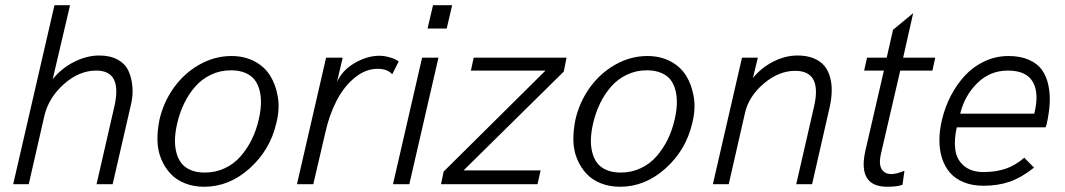

<svg xmlns="http://www.w3.org/2000/svg" viewBox="-20 -710 4103 740"><path d="M30.8 0 189.9 -689.9H250L183.1 -404.8Q216.3 -446.3 265.1 -471.2Q314 -496.1 362.8 -496.1Q404.8 -496.1 433.8 -480Q462.9 -463.9 475.3 -436.5Q487.8 -409.2 490.5 -373.5Q493.2 -337.9 482.9 -298.8L414.1 0H352.1L419.9 -295.9Q453.6 -438 351.1 -438Q284.7 -438 226.1 -385.7Q167.5 -333.5 150.9 -263.2L90.8 0Z M767.1 9.8Q726.6 9.8 693.1 -3.4Q659.7 -16.6 637.5 -40.3Q615.2 -64 601.6 -96.4Q587.9 -128.9 586.9 -167.5Q585.9 -206.1 594.7 -249Q610.4 -316.9 650.4 -372.6Q690.4 -428.2 749 -461.2Q807.6 -494.1 872.1 -494.1Q921.9 -494.1 960.9 -473.6Q1000 -453.1 1021.7 -417.7Q1043.5 -382.3 1051 -335.2Q1058.6 -288.1 1044.9 -234.9Q1021 -131.8 942.1 -61Q863.3 9.8 767.1 9.8ZM769 -44.9Q811 -44.9 846.7 -61.8Q882.3 -78.6 907.7 -107.9Q933.1 -137.2 950.4 -172.6Q967.8 -208 977.1 -249Q984.4 -279.8 985.6 -306.9Q986.8 -334 981.2 -358.6Q975.6 -383.3 962.6 -400.9Q949.7 -418.5 926.3 -428.7Q902.8 -439 870.1 -439Q828.6 -439 793.2 -422.1Q757.8 -405.3 732.4 -376.2Q707 -347.2 689.7 -311.3Q672.4 -275.4 663.1 -234.9Q655.8 -204.1 654.5 -177Q653.3 -149.9 658.9 -125.5Q664.6 -101.1 677.5 -83.3Q690.4 -65.4 713.6 -55.2Q736.8 -44.9 769 -44.9Z M1124.5 0 1236.8 -487.8H1300.8L1278.8 -394Q1299.3 -439.5 1347.4 -467.3Q1395.5 -495.1 1441.9 -495.1Q1460.9 -495.1 1482.9 -488.8Q1504.9 -482.4 1516.6 -473.1L1491.7 -423.8Q1473.1 -444.8 1435.5 -444.8Q1388.7 -444.8 1346.9 -410.4Q1305.2 -376 1277.1 -321.5Q1249 -267.1 1233.9 -199.2L1187.5 0Z M1627.9 -600.1 1648.9 -689.9H1722.7L1701.7 -600.1ZM1494.6 0 1606.9 -487.8H1669.9L1557.6 0Z M2163.6 -487.8 2152.8 -434.1 1766.6 -53.2H2063.5L2051.8 0H1679.7L1689.9 -48.8L2082.5 -438H1794.9L1805.7 -487.8Z M2370.1 9.8Q2329.6 9.8 2296.1 -3.4Q2262.7 -16.6 2240.5 -40.3Q2218.3 -64 2204.6 -96.4Q2190.9 -128.9 2189.9 -167.5Q2189 -206.1 2197.8 -249Q2213.4 -316.9 2253.4 -372.6Q2293.5 -428.2 2352.1 -461.2Q2410.6 -494.1 2475.1 -494.1Q2524.9 -494.1 2564 -473.6Q2603 -453.1 2624.8 -417.7Q2646.5 -382.3 2654.1 -335.2Q2661.6 -288.1 2647.9 -234.9Q2624 -131.8 2545.2 -61Q2466.3 9.8 2370.1 9.8ZM2372.1 -44.9Q2414.1 -44.9 2449.7 -61.8Q2485.4 -78.6 2510.7 -107.9Q2536.1 -137.2 2553.5 -172.6Q2570.8 -208 2580.1 -249Q2587.4 -279.8 2588.6 -306.9Q2589.8 -334 2584.2 -358.6Q2578.6 -383.3 2565.7 -400.9Q2552.7 -418.5 2529.3 -428.7Q2505.9 -439 2473.1 -439Q2431.6 -439 2396.2 -422.1Q2360.8 -405.3 2335.4 -376.2Q2310.1 -347.2 2292.7 -311.3Q2275.4 -275.4 2266.1 -234.9Q2258.8 -204.1 2257.6 -177Q2256.3 -149.9 2262 -125.5Q2267.6 -101.1 2280.5 -83.3Q2293.5 -65.4 2316.7 -55.2Q2339.8 -44.9 2372.1 -44.9Z M2727.5 0 2839.8 -487.8H2900.9L2881.8 -409.2Q2913.1 -448.2 2959.7 -472.2Q3006.3 -496.1 3053.7 -496.1Q3089.4 -496.1 3115.7 -485.4Q3142.1 -474.6 3157.2 -456.3Q3172.4 -438 3179.4 -411.9Q3186.5 -385.7 3185.5 -356.2Q3184.6 -326.7 3176.8 -293L3109.9 0H3048.8L3116.7 -295.9Q3150.4 -437 3044.9 -437Q2981.9 -437 2924.3 -388.4Q2866.7 -339.8 2851.6 -275.9L2788.6 0Z M3399.9 9.8Q3283.2 9.8 3315.9 -131.8L3386.7 -438H3310.5L3321.8 -487.8H3397.5L3421.9 -595.2L3499.5 -659.2L3460.9 -487.8H3584.5L3573.7 -438H3449.7L3375.5 -118.2Q3366.2 -78.6 3377.7 -58.8Q3389.2 -39.1 3415.5 -39.1Q3434.1 -39.1 3465.8 -51.8L3458.5 2Q3439 9.8 3399.9 9.8Z M3770.5 5.9Q3727.5 5.9 3694.6 -7.6Q3661.6 -21 3641.4 -44.4Q3621.1 -67.9 3610.8 -99.9Q3600.6 -131.8 3600.6 -169.2Q3600.6 -206.5 3610.4 -248Q3622.1 -297.4 3644.8 -341.1Q3667.5 -384.8 3699.5 -419.2Q3731.4 -453.6 3774.9 -473.9Q3818.4 -494.1 3866.7 -494.1Q3912.6 -494.1 3945.3 -479.7Q3978 -465.3 3995.6 -440.9Q4013.2 -416.5 4020.5 -382.1Q4027.8 -347.7 4025.6 -310.3Q4023.4 -272.9 4013.7 -230Q4013.7 -231 4009.8 -219.2H3667.5Q3656.7 -171.4 3661.9 -133.1Q3667 -94.7 3695.3 -70.8Q3723.6 -46.9 3770.5 -46.9Q3818.4 -46.9 3855.7 -59.6Q3893.1 -72.3 3927.7 -102.1L3965.3 -64Q3917.5 -25.9 3872.3 -10Q3827.1 5.9 3770.5 5.9ZM3680.7 -272H3966.3Q3985.8 -350.6 3960.7 -394.3Q3935.5 -438 3864.7 -438Q3795.9 -438 3747.1 -390.1Q3698.2 -342.3 3680.7 -272Z"/></svg>

Font: HK Grotesk Light Italic
Style: Regular
Weight: 300
Italic angle: -13°
Designer: Alfredo Marco Pradil and Stefan Peev
Foundry: Hanken Design Co.
Version: Version 1.000;PS 001.000;hotconv 1.0.88;makeotf.lib2.5.64775